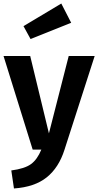

<svg xmlns="http://www.w3.org/2000/svg" viewBox="-22 -847 556 1087"><path d="M514 -530 343 1Q311 102 242.5 157Q174 212 57 220L42 118Q118 108 153.5 82Q189 56 212 0H163L-2 -530H149L255 -92L367 -530ZM381 -718 151 -626 111 -699 325 -827Z"/></svg>

Font: FiraSans
Style: Regular
Weight: 600
Designer: Carrois Corporate & Edenspiekermann AG
Foundry: Carrois Corporate GbR & Edenspiekermann AG
Version: Version 3.106;PS 003.106;hotconv 1.0.70;makeotf.lib2.5.58329